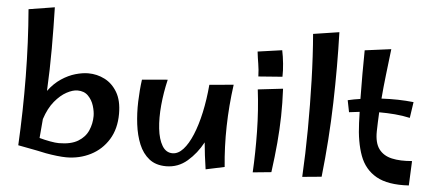

<svg xmlns="http://www.w3.org/2000/svg" viewBox="-53 -923 2372 1054"><g transform="rotate(5 1133.0 -396.0)"><path d="M180 -12 75 -32Q85 -222 83 -411.5Q81 -601 66 -781L209 -804Q212 -692 212 -577Q212 -462 206 -343Q238 -386 276.5 -411.5Q315 -437 353.5 -448Q392 -459 424 -459Q472 -459 514.5 -437.5Q557 -416 584 -370.5Q611 -325 611 -252Q611 -169 574.5 -110Q538 -51 477 -20Q416 11 343 11Q322 11 291 7.5Q260 4 230 -1.5Q200 -7 180 -12ZM373 -360Q347 -360 313.5 -342Q280 -324 248.5 -286Q217 -248 197 -187Q193 -134 188 -82Q217 -74 247 -68.5Q277 -63 296 -63Q362 -63 401 -86.5Q440 -110 456.5 -148Q473 -186 473 -228Q473 -253 463.5 -284Q454 -315 432 -337.5Q410 -360 373 -360Z M893 12Q836 12 799.5 -17Q763 -46 743 -94.5Q723 -143 715.5 -203.5Q708 -264 710 -328Q712 -392 720 -450L861 -462Q844 -390 837.5 -319.5Q831 -249 837.5 -190.5Q844 -132 865 -97Q886 -62 922 -62Q953 -62 980.5 -92Q1008 -122 1030.5 -176Q1053 -230 1068.5 -301Q1084 -372 1091 -454L1224 -466Q1192 -233 1214 -12L1111 10Q1099 -69 1093 -137Q1060 -75 1009.5 -31.5Q959 12 893 12Z M1355 -523Q1354 -560 1348.5 -592Q1343 -624 1339 -659L1473 -678Q1480 -645 1484 -605.5Q1488 -566 1487 -533ZM1472 -6 1370 4Q1376 -105 1374 -222Q1372 -339 1358 -452L1496 -468Q1500 -387 1498.5 -315.5Q1497 -244 1490.5 -169.5Q1484 -95 1472 -6Z M1749 -5 1643 5Q1650 -122 1651 -258Q1652 -394 1648 -528Q1644 -662 1634 -782L1777 -804Q1783 -616 1777.5 -414.5Q1772 -213 1749 -5Z M2230 1Q2115 8 2050.5 -28.5Q1986 -65 1959 -138.5Q1932 -212 1928 -317Q1927 -348 1926 -378Q1897 -375 1868 -371L1855 -436Q1888 -444 1924 -449Q1923 -520 1923 -585.5Q1923 -651 1924 -717L2069 -736Q2060 -659 2052 -591.5Q2044 -524 2039 -461Q2133 -466 2216 -457L2203 -369Q2163 -378 2120 -381.5Q2077 -385 2033 -385Q2030 -330 2029 -280Q2028 -216 2053 -182.5Q2078 -149 2124.5 -138.5Q2171 -128 2236 -134Z"/></g></svg>

Font: Marhey
Style: Regular
Weight: 400
Designer: Nur Syamsi & Bustanul Arifin
Foundry: Namelatype
Version: Version 1.000; ttfautohint (v1.8.4.7-5d5b)